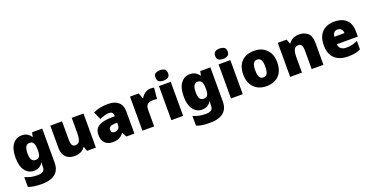

<svg xmlns="http://www.w3.org/2000/svg" viewBox="-30 -1733 5683 2929"><g transform="rotate(-20 2811.5 -268.0)"><path d="M243 -563Q301 -563 336.5 -540.5Q372 -518 394 -485H398L412 -553H577V1Q577 79 545 132Q513 185 447.5 212.5Q382 240 282 240Q215 240 164 233Q113 226 66 208V49Q116 70 161 80.5Q206 91 271 91Q329 91 357.5 70Q386 49 386 9V-1Q386 -14 387.5 -32Q389 -50 392 -70H386Q367 -37 332 -13.5Q297 10 240 10Q152 10 97 -63Q42 -136 42 -276Q42 -416 98 -489.5Q154 -563 243 -563ZM315 -415Q289 -415 271 -399Q253 -383 244.5 -351.5Q236 -320 236 -273Q236 -201 256 -169.5Q276 -138 318 -138Q341 -138 357 -145.5Q373 -153 382.5 -167.5Q392 -182 396.5 -204Q401 -226 401 -256V-279Q401 -322 393.5 -352.5Q386 -383 367.5 -399Q349 -415 315 -415Z M1247 -553V0H1103L1079 -69H1068Q1051 -41 1024.5 -23.5Q998 -6 966.5 2Q935 10 901 10Q847 10 803 -11Q759 -32 733.5 -77Q708 -122 708 -193V-553H899V-251Q899 -197 914.5 -169Q930 -141 965 -141Q1001 -141 1021 -160.5Q1041 -180 1048.5 -218Q1056 -256 1056 -311V-553Z M1649 -563Q1754 -563 1813 -511Q1872 -459 1872 -363V0H1740L1703 -73H1699Q1676 -44 1651.5 -25.5Q1627 -7 1595 1.5Q1563 10 1517 10Q1469 10 1431 -9.5Q1393 -29 1371 -68.5Q1349 -108 1349 -169Q1349 -258 1410.5 -301Q1472 -344 1589 -349L1681 -352V-360Q1681 -397 1663 -412.5Q1645 -428 1614 -428Q1581 -428 1541 -416.5Q1501 -405 1460 -387L1405 -513Q1453 -538 1513.5 -550.5Q1574 -563 1649 -563ZM1638 -245Q1586 -243 1564.5 -226.5Q1543 -210 1543 -180Q1543 -152 1558 -138.5Q1573 -125 1598 -125Q1633 -125 1657.5 -147Q1682 -169 1682 -204V-247Z M2336 -563Q2352 -563 2369 -561Q2386 -559 2394 -557L2377 -377Q2367 -379 2352.5 -381Q2338 -383 2312 -383Q2294 -383 2273.5 -379.5Q2253 -376 2234.5 -365Q2216 -354 2204.5 -332Q2193 -310 2193 -272V0H2002V-553H2144L2174 -465H2183Q2198 -492 2222 -514.5Q2246 -537 2275.5 -550Q2305 -563 2336 -563Z M2663 -553V0H2472V-553ZM2568 -776Q2609 -776 2639.5 -759Q2670 -742 2670 -691Q2670 -642 2639.5 -624.5Q2609 -607 2568 -607Q2526 -607 2496.5 -624.5Q2467 -642 2467 -691Q2467 -742 2496.5 -759Q2526 -776 2568 -776Z M2973 -563Q3031 -563 3066.5 -540.5Q3102 -518 3124 -485H3128L3142 -553H3307V1Q3307 79 3275 132Q3243 185 3177.5 212.5Q3112 240 3012 240Q2945 240 2894 233Q2843 226 2796 208V49Q2846 70 2891 80.5Q2936 91 3001 91Q3059 91 3087.5 70Q3116 49 3116 9V-1Q3116 -14 3117.5 -32Q3119 -50 3122 -70H3116Q3097 -37 3062 -13.5Q3027 10 2970 10Q2882 10 2827 -63Q2772 -136 2772 -276Q2772 -416 2828 -489.5Q2884 -563 2973 -563ZM3045 -415Q3019 -415 3001 -399Q2983 -383 2974.5 -351.5Q2966 -320 2966 -273Q2966 -201 2986 -169.5Q3006 -138 3048 -138Q3071 -138 3087 -145.5Q3103 -153 3112.5 -167.5Q3122 -182 3126.5 -204Q3131 -226 3131 -256V-279Q3131 -322 3123.5 -352.5Q3116 -383 3097.5 -399Q3079 -415 3045 -415Z M3631 -553V0H3440V-553ZM3536 -776Q3577 -776 3607.5 -759Q3638 -742 3638 -691Q3638 -642 3607.5 -624.5Q3577 -607 3536 -607Q3494 -607 3464.5 -624.5Q3435 -642 3435 -691Q3435 -742 3464.5 -759Q3494 -776 3536 -776Z M4292 -278Q4292 -209 4273 -155Q4254 -101 4218 -64.5Q4182 -28 4131 -9Q4080 10 4015 10Q3955 10 3904.5 -9Q3854 -28 3817.5 -64.5Q3781 -101 3760.5 -155Q3740 -209 3740 -278Q3740 -370 3773.5 -433.5Q3807 -497 3869 -530Q3931 -563 4018 -563Q4098 -563 4159.5 -530Q4221 -497 4256.5 -433.5Q4292 -370 4292 -278ZM3934 -278Q3934 -231 3942 -198Q3950 -165 3968.5 -148.5Q3987 -132 4017 -132Q4047 -132 4064.5 -148.5Q4082 -165 4090 -198Q4098 -231 4098 -278Q4098 -325 4090 -357Q4082 -389 4064 -405Q4046 -421 4016 -421Q3973 -421 3953.5 -385Q3934 -349 3934 -278Z M4747 -563Q4833 -563 4887 -515Q4941 -467 4941 -360V0H4750V-302Q4750 -357 4734 -385Q4718 -413 4683 -413Q4629 -413 4610.5 -369Q4592 -325 4592 -242V0H4401V-553H4545L4571 -480H4578Q4596 -506 4620.5 -524.5Q4645 -543 4676.5 -553Q4708 -563 4747 -563Z M5320 -563Q5401 -563 5459.5 -535Q5518 -507 5549.5 -451Q5581 -395 5581 -310V-225H5240Q5242 -182 5272.5 -154Q5303 -126 5361 -126Q5413 -126 5456 -136Q5499 -146 5545 -168V-31Q5505 -10 5457.5 0Q5410 10 5338 10Q5254 10 5188.5 -19.5Q5123 -49 5085 -112Q5047 -175 5047 -273Q5047 -373 5081.5 -437Q5116 -501 5177.5 -532Q5239 -563 5320 -563ZM5327 -433Q5293 -433 5270.5 -412Q5248 -391 5244 -345H5408Q5408 -370 5398.5 -389.5Q5389 -409 5371 -421Q5353 -433 5327 -433Z"/></g></svg>

Font: Noto Sans Hebrew Thin Black
Style: Regular
Weight: 900
Version: Version 3.001